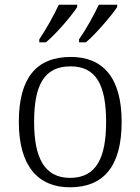

<svg xmlns="http://www.w3.org/2000/svg" viewBox="-20 -786 596 816"><path d="M316 -619V-606H345C388 -642 455 -721 478 -756V-766H400C379 -721 345 -660 316 -619ZM147 -619V-606H175C219 -642 286 -721 308 -756V-766H230C209 -721 175 -660 147 -619ZM277 10C421 10 497 -80 497 -268C497 -457 417 -544 281 -544C135 -544 60 -455 60 -268C60 -80 142 10 277 10ZM278 -30C169 -30 125 -115 125 -268C125 -425 168 -504 280 -504C387 -504 431 -427 431 -268C431 -118 391 -30 278 -30Z"/></svg>

Font: Noto Serif Devanagari Light
Style: Regular
Weight: 300
Designer: Universal Thirst, Indian Type Foundry and the Monotype Design Team
Foundry: Monotype Imaging Inc.
Version: Version 2.004